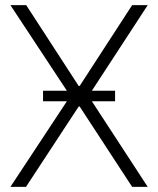

<svg xmlns="http://www.w3.org/2000/svg" viewBox="-20 -727 615 747"><path d="M286.1 -392.6H290L494.1 -707H554.7L337.4 -374H427.7V-333H337.4L554.7 0H494.1L290 -312.5H286.1L81.1 0H20.5L240.2 -333H147.5V-374H240.2L20.5 -707H82Z"/></svg>

Font: Pretendard ExtraLight
Style: Regular
Weight: 200
Designer: Base glyphs from Inter by Rasmus Andersson; Hangeul glyphs from Noto Sans CJK(Source Han Sans) by Jang Soo-young and Kan
Foundry: Kil Hyung-jin
Version: Version 1.309